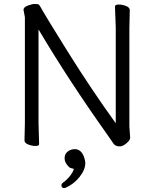

<svg xmlns="http://www.w3.org/2000/svg" viewBox="-20 -728 778 972"><path d="M305 224Q291 224 291 210Q291 203 297 198Q316 185 332.5 165Q349 145 354 127Q352 126 342.5 124Q333 122 329 117Q307 96 307 73.5Q307 51 323 39Q339 27 359.5 27Q380 27 394 45Q408 63 412 96Q412 131 383 167.5Q354 204 313 222Q309 224 305 224ZM106 -641 99 -678Q99 -692 121.5 -700Q144 -708 154.5 -708Q165 -708 171 -707Q177 -706 182 -698Q207 -652 324.5 -464Q442 -276 566 -104V-589L562 -695Q562 -705 581 -705Q600 -705 618.5 -697.5Q637 -690 637 -677L635 -588V-87L639 -32Q639 -22 630 -12Q607 13 585.5 13Q564 13 554.5 -1Q545 -15 520 -51Q328 -321 175 -579V-105L178 1Q178 11 160 11Q142 11 123 3.5Q104 -4 104 -17L106 -106Z"/></svg>

Font: Moon Stars Kai T
Style: Regular
Weight: 400
Designer: GuiWonder
Version: Version 1.101